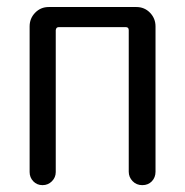

<svg xmlns="http://www.w3.org/2000/svg" viewBox="-20 -540 540 560"><path d="M66.4 -38.1V-462.9Q66.4 -486.3 82.5 -502.9Q98.6 -519.5 122.1 -519.5H377.9Q401.4 -519.5 417.5 -502.9Q433.6 -486.3 433.6 -462.9V-39.1Q433.6 -22.5 422.9 -11.2Q412.1 0 395 0Q377.9 0 366.7 -11.7Q355.5 -23.4 355.5 -39.1V-452.1Q355.5 -460.9 346.7 -460.9H151.4Q143.6 -460.9 142.6 -452.1V-38.1Q142.6 -22.5 131.3 -11.2Q120.1 0 104 0Q87.9 0 77.1 -11.2Q66.4 -22.5 66.4 -38.1Z"/></svg>

Font: Rounded Mgen+ 1mn regular
Style: Regular
Weight: 400
Designer: [Source Han Sans]
Ryoko NISHIZUKA  (kana & ideographs); Paul D. Hunt (Latin, Greek & Cyrillic); Wenlong ZHANG  (bopomofo
Version: Version 1.059.20150602